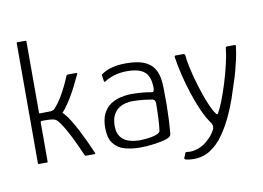

<svg xmlns="http://www.w3.org/2000/svg" viewBox="-85 -834 1491 1090"><g transform="rotate(-10 660.5 -288.5)"><path d="M72 -4V-698Q72 -702 76 -702H124Q128 -702 128 -698V-289Q128 -287 128.5 -284.5Q129 -282 133 -282Q149 -282 165 -282.5Q181 -283 196 -283Q206 -285 210.5 -287Q215 -289 222 -297Q243 -321 260.5 -350Q278 -379 292.5 -409Q307 -439 317 -464Q320 -470 322 -471Q324 -472 330 -472H374Q378 -472 379.5 -470Q381 -468 379 -464Q378 -463 369.5 -444.5Q361 -426 346.5 -397Q332 -368 312.5 -336Q293 -304 272 -277Q268 -273 265 -269.5Q262 -266 259 -262Q261 -261 263.5 -259Q266 -257 267 -255Q284 -237 302 -207.5Q320 -178 337.5 -144Q355 -110 369 -80Q383 -50 391.5 -30Q400 -10 401 -8Q405 0 398 0Q395 0 388 0Q381 0 373 0Q365 0 358.5 0Q352 0 349 0Q345 0 344 -0.5Q343 -1 340 -7Q340 -7 333 -23Q326 -39 314.5 -64.5Q303 -90 288.5 -118.5Q274 -147 258.5 -173.5Q243 -200 228 -218Q222 -226 213.5 -230.5Q205 -235 186.5 -237Q168 -239 133 -238Q128 -237 128 -229V-4Q128 0 124 0H76Q72 0 72 -4Z M661 8Q613 8 572.5 -3Q532 -14 507.5 -45.5Q483 -77 483 -136Q483 -186 499.5 -218.5Q516 -251 543 -268.5Q570 -286 602 -293Q634 -300 664 -300Q696 -300 728 -297Q760 -294 778 -290Q793 -287 793 -312Q793 -378 761.5 -405Q730 -432 661 -432Q621 -432 587.5 -422Q554 -412 532 -397Q528 -394 525 -394.5Q522 -395 522 -399L517 -431Q516 -436 517.5 -437.5Q519 -439 522 -441Q545 -458 580.5 -467.5Q616 -477 661 -477Q725 -477 762 -462.5Q799 -448 817.5 -423Q836 -398 842.5 -365.5Q849 -333 849 -297Q850 -246 849.5 -203.5Q849 -161 847 -120.5Q845 -80 841 -37Q840 -31 835.5 -25.5Q831 -20 816 -14Q802 -9 782.5 -5Q763 -1 742 2Q721 5 700.5 6.5Q680 8 661 8ZM665 -33Q675 -33 693.5 -34.5Q712 -36 732 -39.5Q752 -43 767 -50Q782 -57 784 -68Q788 -99 790 -142.5Q792 -186 792 -223Q792 -244 777 -248Q762 -251 730 -255Q698 -259 659 -259Q642 -259 621 -254Q600 -249 581 -236Q562 -223 550 -199Q538 -175 538 -136Q538 -99 554.5 -76Q571 -53 600 -43Q629 -33 665 -33Z M1081 -59Q1056 -93 1033.5 -143.5Q1011 -194 992.5 -251.5Q974 -309 961 -364.5Q948 -420 942 -462Q940 -472 949 -472H991Q995 -472 998.5 -470Q1002 -468 1003 -460Q1005 -433 1013.5 -394Q1022 -355 1034 -312.5Q1046 -270 1060 -229.5Q1074 -189 1088 -157.5Q1102 -126 1115 -109Q1119 -102 1123 -102.5Q1127 -103 1128 -106Q1142 -130 1159 -173.5Q1176 -217 1192 -269Q1208 -321 1220 -372Q1232 -423 1236 -462Q1236 -469 1239.5 -470.5Q1243 -472 1248 -472H1286Q1291 -472 1293.5 -470.5Q1296 -469 1294 -462Q1290 -427 1282.5 -393Q1275 -359 1266 -325.5Q1257 -292 1245 -257Q1234 -221 1217 -172Q1200 -123 1175.5 -71.5Q1151 -20 1119 25Q1087 70 1044.5 97.5Q1002 125 948 125Q935 125 924 123.5Q913 122 903 120Q893 116 896 109L907 82Q909 79 911.5 78.5Q914 78 919 79Q946 83 977 73Q1008 63 1031 43Q1050 27 1060.5 14.5Q1071 2 1082 -17Q1087 -25 1087.5 -36.5Q1088 -48 1081 -59Z"/></g></svg>

Font: Glory Thin Light
Style: Regular
Weight: 300
Version: Version 1.011